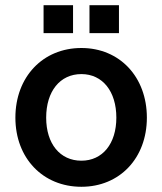

<svg xmlns="http://www.w3.org/2000/svg" viewBox="-20 -700 622 736"><path d="M292 16C439 16 543 -94 543 -249C543 -405 439 -516 292 -516C144 -516 39 -405 39 -249C39 -94 144 16 292 16ZM292 -84C210 -84 157 -149 157 -249C157 -350 210 -416 292 -416C373 -416 426 -350 426 -249C426 -149 373 -84 292 -84ZM323 -573H436V-680H323ZM147 -573H260V-680H147Z"/></svg>

Font: Uncut Sans Semibold
Style: Regular
Weight: 600
Designer: Kasper Nordkvist
Foundry: UNCUT.wtf
Version: Version 1.304;Glyphs 3.2 (3246)